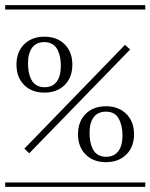

<svg xmlns="http://www.w3.org/2000/svg" viewBox="-29 -728 586 748"><path d="M-8.8 -708H537.1V-690.9H-8.8ZM-8.8 -17.1H537.1V0H-8.8ZM85 -130.9 65.9 -148.9 458 -553.2 478 -535.2ZM448.2 -200.2Q448.2 -239.3 433.3 -266.1Q418.5 -293 383.8 -293Q352.1 -293 335.9 -271.2Q319.8 -249.5 319.8 -210Q319.8 -191.9 322.8 -176.5Q325.7 -161.1 332.5 -147.2Q339.4 -133.3 352.5 -125.2Q365.7 -117.2 383.8 -117.2Q415.5 -117.2 431.9 -138.9Q448.2 -160.6 448.2 -200.2ZM304.7 -284.2Q334.5 -314 383.8 -314Q433.1 -314 463.1 -284.2Q493.2 -254.4 493.2 -205.1Q493.2 -155.8 463.1 -126Q433.1 -96.2 383.8 -96.2Q334.5 -96.2 304.7 -126Q274.9 -155.8 274.9 -205.1Q274.9 -254.4 304.7 -284.2ZM208 -471.2Q208 -489.3 205.1 -504.6Q202.1 -520 195.3 -533.9Q188.5 -547.9 175.3 -555.9Q162.1 -564 144 -564Q112.3 -564 96.2 -542.2Q80.1 -520.5 80.1 -481Q80.1 -462.9 83 -447.5Q85.9 -432.1 92.8 -418.2Q99.6 -404.3 112.8 -396.2Q126 -388.2 144 -388.2Q175.8 -388.2 191.9 -409.9Q208 -431.6 208 -471.2ZM64.9 -555.2Q94.7 -585 144 -585Q193.4 -585 223.1 -555.2Q252.9 -525.4 252.9 -476.1Q252.9 -426.8 223.1 -397Q193.4 -367.2 144 -367.2Q94.7 -367.2 64.9 -397Q35.2 -426.8 35.2 -476.1Q35.2 -525.4 64.9 -555.2Z"/></svg>

Font: FoglihtenFr02
Style: Regular
Weight: 500
Version: Version 0.68